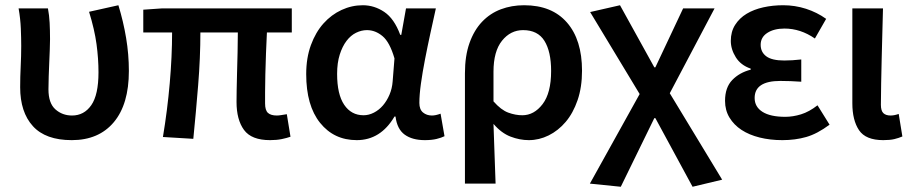

<svg xmlns="http://www.w3.org/2000/svg" viewBox="-20 -523 3483 733"><path d="M254 12Q154 12 105.5 -41.5Q57 -95 57 -190Q57 -230 59 -269.5Q61 -309 61 -348Q61 -377 59.5 -414Q58 -451 51 -491H163Q168 -465 169.5 -436Q171 -407 171 -373Q171 -355 170 -332Q169 -309 168 -283.5Q167 -258 166 -232Q165 -206 165 -182Q165 -129 191.5 -105.5Q218 -82 255 -82Q301 -82 328.5 -121.5Q356 -161 356 -247Q356 -299 348.5 -354.5Q341 -410 320 -478L432 -503Q451 -441 461.5 -378Q472 -315 472 -252Q472 -125 414.5 -56.5Q357 12 254 12Z M1011 12Q940 12 911.5 -27Q883 -66 883 -134Q883 -149 883.5 -179Q884 -209 885 -246Q886 -283 887 -323Q888 -363 888 -399H745Q745 -303 736.5 -198Q728 -93 718 7L602 0Q619 -102 628 -205Q637 -308 637 -399H527V-486L599 -491H1094V-399H999Q997 -362 995.5 -320Q994 -278 993 -239.5Q992 -201 992 -171Q992 -141 992 -128Q992 -102 1003 -92Q1014 -82 1037 -82Q1044 -82 1053 -83.5Q1062 -85 1075 -87L1089 -1Q1075 4 1055.5 8Q1036 12 1011 12Z M1342 12Q1255 12 1202 -54Q1149 -120 1149 -240Q1149 -302 1167 -351Q1185 -400 1215 -433.5Q1245 -467 1284 -485Q1323 -503 1365 -503Q1409 -503 1447 -477.5Q1485 -452 1508 -390H1512L1530 -491H1644Q1634 -446 1623 -395.5Q1612 -345 1602.5 -296Q1593 -247 1587 -204Q1581 -161 1581 -130Q1581 -105 1595 -93.5Q1609 -82 1629 -82Q1643 -82 1662 -89L1677 -3Q1665 3 1646.5 7.5Q1628 12 1602 12Q1554 12 1525 -9Q1496 -30 1490 -78H1486Q1433 12 1342 12ZM1368 -83Q1388 -83 1407.5 -93Q1427 -103 1442 -120.5Q1457 -138 1467 -161.5Q1477 -185 1479 -212L1486 -300Q1468 -362 1440.5 -385Q1413 -408 1381 -408Q1360 -408 1339.5 -398Q1319 -388 1303 -367Q1287 -346 1277 -314.5Q1267 -283 1267 -241Q1267 -163 1294 -123Q1321 -83 1368 -83Z M1755 178V-243Q1755 -310 1772.5 -359Q1790 -408 1820.5 -440Q1851 -472 1892 -487.5Q1933 -503 1981 -503Q2087 -503 2144.5 -437Q2202 -371 2202 -253Q2202 -190 2185 -140.5Q2168 -91 2139.5 -57.5Q2111 -24 2074.5 -6Q2038 12 1999 12Q1964 12 1929 -1.5Q1894 -15 1864 -50Q1866 12 1868 65Q1870 118 1872 178ZM1974 -83Q2019 -83 2051.5 -125.5Q2084 -168 2084 -252Q2084 -326 2058.5 -367Q2033 -408 1977 -408Q1929 -408 1896.5 -367.5Q1864 -327 1864 -249V-136Q1893 -103 1920.5 -93Q1948 -83 1974 -83Z M2350 190 2232 178 2422 -164 2233 -477 2347 -503 2478 -266H2482L2588 -491H2708L2537 -167L2737 163L2624 190L2482 -72H2478Z M2967 12Q2920 12 2880 2Q2840 -8 2811 -27Q2782 -46 2765 -74Q2748 -102 2748 -138Q2748 -189 2775.5 -217.5Q2803 -246 2846 -257V-261Q2808 -274 2789 -304.5Q2770 -335 2770 -367Q2770 -402 2786.5 -428Q2803 -454 2830.5 -470.5Q2858 -487 2894 -495Q2930 -503 2970 -503Q3015 -503 3057 -489.5Q3099 -476 3134 -451L3091 -376Q3036 -414 2975 -414Q2935 -414 2909.5 -397.5Q2884 -381 2884 -352Q2884 -324 2905.5 -308Q2927 -292 2974 -292Q2989 -292 3005 -293Q3021 -294 3039 -296V-211Q2997 -214 2959 -214Q2861 -214 2861 -149Q2861 -115 2891 -96Q2921 -77 2978 -77Q3007 -77 3038 -86.5Q3069 -96 3101 -121L3147 -47Q3100 -12 3058 0Q3016 12 2967 12Z M3352 12Q3285 12 3259.5 -26Q3234 -64 3234 -129V-491H3351Q3350 -445 3348.5 -395.5Q3347 -346 3346 -298Q3345 -250 3344 -205Q3343 -160 3343 -123Q3343 -100 3352.5 -91Q3362 -82 3380 -82Q3394 -82 3411 -88L3425 -2Q3411 4 3394.5 8Q3378 12 3352 12Z"/></svg>

Font: TT Toshiba Sans Medium
Style: Regular
Weight: 500
Designer: Paul D. Hunt
Foundry: Toshiba Corporation
Version: Version 2.020;PS 2.000;hotconv 1.0.86;makeotf.lib2.5.63406